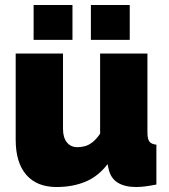

<svg xmlns="http://www.w3.org/2000/svg" viewBox="-20 -741 678 771"><path d="M43 -180V-526H233V-223Q233 -189 248.5 -169.5Q264 -150 291 -150Q306 -150 321 -154Q336 -158 351.5 -170Q367 -182 382 -204V-526H572V-210Q572 -183 580 -172.5Q588 -162 608 -160V0Q583 5 563 7.5Q543 10 528 10Q480 10 452 -8Q424 -26 416 -63L412 -82Q375 -33 323.5 -11.5Q272 10 207 10Q128 10 85.5 -39Q43 -88 43 -180ZM115 -581V-721H271V-581ZM345 -581V-721H501V-581Z"/></svg>

Font: Raleway Thin Black
Style: Regular
Weight: 900
Version: Version 4.026